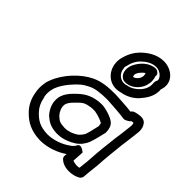

<svg xmlns="http://www.w3.org/2000/svg" viewBox="-213 -853 1009 1009"><g transform="rotate(45 292.0 -348.5)"><path d="M54 -205C50 -182 49 -157 55 -132C61 -96 77 -64 101 -39C136 -2 178 23 248 25C305 25 359 4 398 -23C398 -20 398 -14 397 -9C396 -2 400 6 406 11L418 20C418 20 419 21 420 21C452 39 500 35 531 18C539 14 545 5 546 -4L548 -30C550 -44 551 -57 552 -67L555 -94C558 -148 564 -204 570 -259C575 -298 579 -325 583 -362C586 -381 585 -401 575 -417C557 -453 508 -434 499 -433C492 -432 483 -427 478 -418C442 -423 389 -425 358 -427H357C308 -427 260 -424 217 -403C154 -373 89 -305 62 -233C59 -224 55 -216 54 -205ZM103 -203 104 -204C105 -210 105 -214 108 -221C116 -243 131 -267 151 -291C182 -327 200 -343 234 -359C261 -373 303 -377 349 -377C385 -375 446 -371 477 -366C482 -365 489 -367 493 -369C501 -373 509 -377 516 -385V-386C522 -387 528 -388 530 -388C532 -386 535 -375 533 -362C529 -325 526 -300 520 -259C513 -202 507 -146 504 -92L502 -67C500 -53 500 -43 498 -30L497 -20C477 -15 459 -20 448 -24C450 -50 450 -62 452 -88C452 -88 416 -121 404 -93C401 -86 390 -74 382 -69C381 -69 380 -68 380 -68C353 -47 302 -25 254 -25C196 -27 170 -44 140 -75C122 -94 110 -118 105 -147C98 -164 100 -185 103 -203ZM157 -199C151 -156 171 -123 190 -101C216 -78 238 -65 283 -63H291C330 -63 368 -81 390 -95C415 -111 430 -133 440 -156V-157C451 -186 457 -220 464 -246C464 -249 465 -252 464 -255C463 -268 462 -293 440 -309C420 -323 388 -333 364 -337C350 -340 337 -338 327 -338H324C264 -330 237 -310 200 -273C182 -255 168 -236 162 -218C159 -211 158 -207 157 -199ZM247 -589C243 -577 240 -560 242 -544C246 -486 298 -432 372 -454C403 -459 434 -474 458 -498C458 -498 460 -499 460 -500C482 -525 513 -562 508 -615C509 -617 511 -621 511 -623C528 -687 472 -730 415 -730C363 -730 321 -700 294 -673C274 -653 256 -624 247 -589ZM207 -199C207 -201 208 -202 208 -203C208 -204 209 -205 209 -206C212 -215 220 -227 234 -241C269 -276 272 -281 322 -288H346C347 -288 347 -287 348 -287C365 -285 397 -274 408 -267C411 -265 412 -262 414 -247C408 -222 402 -190 394 -169C389 -158 374 -141 366 -136C348 -124 322 -113 297 -113H291C255 -115 250 -119 228 -139C215 -154 204 -176 207 -199ZM291 -557C290 -560 292 -570 296 -582V-583C301 -605 315 -629 328 -641C348 -661 376 -680 408 -680C439 -680 465 -654 463 -635C456 -622 457 -615 457 -615V-608C464 -559 414 -510 369 -503C368 -503 366 -502 365 -502C362 -501 360 -500 357 -500C323 -494 293 -521 292 -555C292 -556 291 -556 291 -557ZM305 -571C302 -550 307 -525 329 -512C345 -504 359 -508 369 -510H371C406 -520 438 -554 443 -593L444 -598C446 -610 444 -619 443 -626C444 -631 440 -636 439 -640C442 -653 436 -662 429 -666C424 -669 420 -672 413 -672C367 -672 334 -634 320 -610C312 -597 307 -585 305 -571ZM355 -571C357 -587 377 -610 391 -618C392 -613 395 -602 394 -598L393 -593C391 -578 376 -562 363 -558C361 -558 360 -557 358 -557C356 -560 355 -568 355 -571Z"/></g></svg>

Font: Hussar Pisanka
Style: OutKur
Weight: 400
Designer: Robert Jablonski
Foundry: Cannot Into Space Fonts
Version: Version 1.070